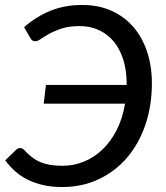

<svg xmlns="http://www.w3.org/2000/svg" viewBox="-20 -745 667 773"><path d="M61 -149Q70.5 -149 77 -141.5Q92 -125 107.8 -112.8Q123.5 -100.5 141.8 -92.8Q160 -85 182 -81.2Q204 -77.5 231.5 -77.5Q276.5 -77.5 317.8 -94.2Q359 -111 392.5 -143Q426 -175 449.8 -221.5Q473.5 -268 483.5 -327.5H156L165 -403H490V-406.5Q490 -460 476.8 -503.2Q463.5 -546.5 438.8 -576.8Q414 -607 379 -623.5Q344 -640 300.5 -640Q259.5 -640 229.8 -630.5Q200 -621 179.2 -609.5Q158.5 -598 145 -588.5Q131.5 -579 122.5 -579Q114.5 -579 110.2 -582.2Q106 -585.5 103 -590.5L77 -635.5Q124.5 -677.5 182 -701.2Q239.5 -725 311.5 -725Q376.5 -725 428.5 -701.8Q480.5 -678.5 516.8 -636.5Q553 -594.5 572.2 -536.8Q591.5 -479 591.5 -410Q591.5 -318.5 565 -241.8Q538.5 -165 490.8 -109.5Q443 -54 376.5 -23Q310 8 230.5 8Q189.5 8 155.5 0.5Q121.5 -7 93.2 -20.8Q65 -34.5 42.2 -54.5Q19.5 -74.5 1 -99.5L45.5 -142.5Q49.5 -146 53.5 -147.5Q57.5 -149 61 -149Z"/></svg>

Font: Lato Medium
Style: Italic
Weight: 500
Italic angle: -7°
Designer: Lukasz Dziedzic
Foundry: tyPoland Lukasz Dziedzic
Version: Version 2.006; 2014-01-15